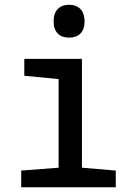

<svg xmlns="http://www.w3.org/2000/svg" viewBox="-20 -786 570 806"><path d="M270 -628C310 -628 335 -651 335 -696C335 -743 309 -766 270 -766C231 -766 205 -743 205 -696C205 -651 230 -628 270 -628ZM69 0H466V-70L324 -82V-539H82V-468L226 -454V-82L69 -70Z"/></svg>

Font: Noto Sans Mono Condensed Medium
Style: Regular
Weight: 500
Width: 3
Designer: Monotype Design Team
Foundry: Monotype Imaging Inc.
Version: Version 2.014